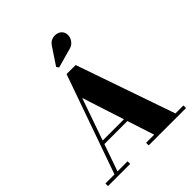

<svg xmlns="http://www.w3.org/2000/svg" viewBox="-268 -1185 1353 1353"><g transform="rotate(-45 409.0 -508.0)"><path d="M198 -227.5V-253.5H509.5V-227.5ZM462 -764.5 718 -26H797.5V0H425.5V-26H506L330.5 -567.5L140.5 -26H241V0H20V-26H110.5L371.5 -764.5ZM367.5 -834.5 355 -852 436 -974Q454 -1003.5 479.5 -1011.5Q505 -1019.5 528.2 -1012.5Q551.5 -1005.5 562.5 -989Q576 -969.5 573.2 -944.5Q570.5 -919.5 553 -899.2Q535.5 -879 504 -872.5Z"/></g></svg>

Font: Bodoni Moda 9pt ExtraBold
Style: Regular
Weight: 800
Designer: Owen Earl
Foundry: indestructible type
Version: Version 2.005